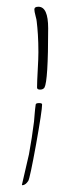

<svg xmlns="http://www.w3.org/2000/svg" viewBox="-20 -513 206 570"><path d="M99 -247Q90 -247 90 -253Q90 -261 90.5 -274.5Q91 -288 92 -305Q93 -322 93.5 -335.5Q94 -349 94 -358Q94 -387 92.5 -410Q91 -433 89 -449Q89 -453 85.5 -466Q82 -479 82 -485Q82 -493 94 -493Q123 -493 123 -429Q123 -273 112 -253Q108 -247 99 -247ZM47 37 45 36 66 -55Q75 -104 81 -152Q82 -163 83 -176Q84 -189 86 -203Q87 -207 96 -207Q105 -207 105 -203Q105 -185 87 -84Q69 15 64 24Q56 36 47 37Z"/></svg>

Font: Love Light
Style: Regular
Weight: 400
Designer: Robert E. Leuschke
Foundry: Robert E. Leuschke
Version: Version 1.010; ttfautohint (v1.8.3)